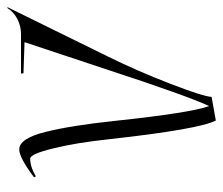

<svg xmlns="http://www.w3.org/2000/svg" viewBox="-64 -556 631 544"><g transform="rotate(-90 252.0 -283.5)"><path d="M504 -578 364 -293Q323 -210 287 -116.5Q251 -23 250 0L183 12Q158 -37 130 -291Q120 -384 104 -449Q88 -514 75 -514Q52 -514 25 -498L22 -503Q78 -545 101 -545Q132 -545 150.5 -471.5Q169 -398 182 -274Q205 -58 224 -7Q253 -69 328 -298L405 -530L317 -533L316 -540H428Q451 -540 471 -550.5Q491 -561 502 -579Z"/></g></svg>

Font: Kleymissky
Style: Regular
Weight: 500
Italic angle: -8°
Designer: gluk
Foundry: gluk
Version: Version 0.283